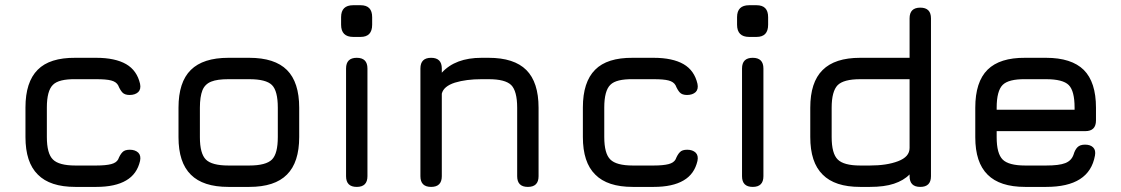

<svg xmlns="http://www.w3.org/2000/svg" viewBox="-20 -734 4404 754"><path d="M358 0C358 0 358 0 358 0C407.5 0 447 -8.5 475.5 -25.5C504 -42 522 -67.5 530 -102C530 -102 530 -102 530 -102C533 -116 530.5 -127 523 -134.5C515 -142 504 -146 490 -146C490 -146 490 -146 490 -146C476.5 -146 467 -143 461 -136.5C454.5 -130 449 -120.5 444 -108C444 -108 444 -108 444 -108C439 -99 430 -93 416.5 -89.5C403 -86 383.5 -84 358 -84C358 -84 276 -84 276 -84C276 -84 276 -84 276 -84C233 -84 203.5 -92 188 -107.5C172 -123 164 -152.5 164 -196C164 -196 164 -312 164 -312C164 -312 164 -312 164 -312C164 -355.5 172 -385.5 188 -401C203.5 -416.5 233 -423.5 276 -423C276 -423 358 -423 358 -423C358 -423 358 -423 358 -423C383.5 -423 403 -421.5 416.5 -418C430 -414.5 439 -408 444 -399C444 -399 444 -399 444 -399C449 -387 454.5 -377.5 460.5 -371C466.5 -364.5 476 -361 489 -361C489 -361 489 -361 489 -361C503.5 -361 515 -365 523 -372.5C530.5 -380 533 -391 530 -405C530 -405 530 -405 530 -405C522 -439.5 504 -465.5 475.5 -482C447 -498.5 407.5 -507 358 -507C358 -507 276 -507 276 -507C276 -507 276 -507 276 -507C209 -507.5 159.5 -492 128 -460C96 -428 80 -378.5 80 -312C80 -312 80 -196 80 -196C80 -196 80 -196 80 -196C80 -129.5 96 -80.5 128.5 -48.5C160.5 -16 209.5 0 276 0C276 0 358 0 358 0Z M959 0C959 0 959 0 959 0C1025.5 0 1075 -16 1107 -48.5C1139 -80.5 1155 -129.5 1155 -196C1155 -196 1155 -311 1155 -311C1155 -311 1155 -311 1155 -311C1155 -377.5 1139 -427 1107 -459C1075 -491 1025.5 -507 959 -507C959 -507 877 -507 877 -507C877 -507 877 -507 877 -507C810.5 -507 761.5 -491 729.5 -459.5C697 -427.5 681 -378 681 -311C681 -311 681 -195 681 -195C681 -195 681 -195 681 -195C681 -129 697 -80 729.5 -48C761.5 -16 810.5 0 877 0C877 0 959 0 959 0ZM765 -311C765 -311 765 -311 765 -311C765 -340.5 768.5 -363 775 -379.5C781.5 -395.5 793 -407 809.5 -413.5C825.5 -420 848 -423 877 -423C877 -423 959 -423 959 -423C959 -423 959 -423 959 -423C1002.5 -423 1032.5 -415.5 1048 -400C1063.5 -384.5 1071 -354.5 1071 -311C1071 -311 1071 -196 1071 -196C1071 -196 1071 -196 1071 -196C1071 -152.5 1063.5 -123 1048 -107.5C1032.5 -92 1002.5 -84 959 -84C959 -84 877 -84 877 -84C877 -84 877 -84 877 -84C833.5 -84 804 -92 788.5 -107.5C773 -123 765 -152 765 -195C765 -195 765 -311 765 -311Z M1396 -589C1396 -589 1396 -589 1396 -589C1426.5 -589 1441.5 -605 1441.5 -637C1441.5 -637 1441.5 -666.5 1441.5 -666.5C1441.5 -666.5 1441.5 -666.5 1441.5 -666.5C1441.5 -698 1426.5 -713.5 1396 -713.5C1396 -713.5 1367 -713.5 1367 -713.5C1367 -713.5 1367 -713.5 1367 -713.5C1335.5 -713.5 1319.5 -698 1319.5 -666.5C1319.5 -666.5 1319.5 -637 1319.5 -637C1319.5 -637 1319.5 -637 1319.5 -637C1319.5 -605 1335.5 -589 1367 -589C1367 -589 1396 -589 1396 -589ZM1381 0C1409 0 1423 -14 1423 -42C1423 -42 1423 -465 1423 -465C1423 -465 1423 -465 1423 -465C1423 -493 1409 -507 1381 -507C1381 -507 1381 -507 1381 -507C1353 -507 1339 -493 1339 -465C1339 -465 1339 -42 1339 -42C1339 -42 1339 -42 1339 -42C1339 -14 1353 0 1381 0C1381 0 1381 0 1381 0Z M1673 0C1701 0 1715 -14 1715 -42C1715 -42 1715 -366 1715 -366C1715 -366 1715 -366 1715 -366C1719.5 -385.5 1737 -400 1766.5 -409.5C1796 -418.5 1831 -423 1871 -423C1871 -423 1899 -423 1899 -423C1899 -423 1899 -423 1899 -423C1942 -423 1971.5 -415.5 1987.5 -400C2003 -384.5 2011 -354.5 2011 -311C2011 -311 2011 -42 2011 -42C2011 -42 2011 -42 2011 -42C2011 -14 2025 0 2053 0C2053 0 2053 0 2053 0C2081 0 2095 -14 2095 -42C2095 -42 2095 -311 2095 -311C2095 -311 2095 -311 2095 -311C2095 -377.5 2079 -427 2047 -459C2015 -491 1965.5 -507 1899 -507C1899 -507 1871 -507 1871 -507C1871 -507 1871 -507 1871 -507C1802.5 -507 1750.5 -487.5 1715 -448.5C1715 -448.5 1715 -465 1715 -465C1715 -465 1715 -465 1715 -465C1715 -493 1701 -507 1673 -507C1673 -507 1673 -507 1673 -507C1645 -507 1631 -493 1631 -465C1631 -465 1631 -42 1631 -42C1631 -42 1631 -42 1631 -42C1631 -14 1645 0 1673 0C1673 0 1673 0 1673 0Z M2547 0C2547 0 2547 0 2547 0C2596.5 0 2636 -8.5 2664.5 -25.5C2693 -42 2711 -67.5 2719 -102C2719 -102 2719 -102 2719 -102C2722 -116 2719.5 -127 2712 -134.5C2704 -142 2693 -146 2679 -146C2679 -146 2679 -146 2679 -146C2665.5 -146 2656 -143 2650 -136.5C2643.5 -130 2638 -120.5 2633 -108C2633 -108 2633 -108 2633 -108C2628 -99 2619 -93 2605.5 -89.5C2592 -86 2572.5 -84 2547 -84C2547 -84 2465 -84 2465 -84C2465 -84 2465 -84 2465 -84C2422 -84 2392.5 -92 2377 -107.5C2361 -123 2353 -152.5 2353 -196C2353 -196 2353 -312 2353 -312C2353 -312 2353 -312 2353 -312C2353 -355.5 2361 -385.5 2377 -401C2392.5 -416.5 2422 -423.5 2465 -423C2465 -423 2547 -423 2547 -423C2547 -423 2547 -423 2547 -423C2572.5 -423 2592 -421.5 2605.5 -418C2619 -414.5 2628 -408 2633 -399C2633 -399 2633 -399 2633 -399C2638 -387 2643.5 -377.5 2649.5 -371C2655.5 -364.5 2665 -361 2678 -361C2678 -361 2678 -361 2678 -361C2692.5 -361 2704 -365 2712 -372.5C2719.5 -380 2722 -391 2719 -405C2719 -405 2719 -405 2719 -405C2711 -439.5 2693 -465.5 2664.5 -482C2636 -498.5 2596.5 -507 2547 -507C2547 -507 2465 -507 2465 -507C2465 -507 2465 -507 2465 -507C2398 -507.5 2348.5 -492 2317 -460C2285 -428 2269 -378.5 2269 -312C2269 -312 2269 -196 2269 -196C2269 -196 2269 -196 2269 -196C2269 -129.5 2285 -80.5 2317.5 -48.5C2349.5 -16 2398.5 0 2465 0C2465 0 2547 0 2547 0Z M2951 -589C2951 -589 2951 -589 2951 -589C2981.5 -589 2996.5 -605 2996.5 -637C2996.5 -637 2996.5 -666.5 2996.5 -666.5C2996.5 -666.5 2996.5 -666.5 2996.5 -666.5C2996.5 -698 2981.5 -713.5 2951 -713.5C2951 -713.5 2922 -713.5 2922 -713.5C2922 -713.5 2922 -713.5 2922 -713.5C2890.5 -713.5 2874.5 -698 2874.5 -666.5C2874.5 -666.5 2874.5 -637 2874.5 -637C2874.5 -637 2874.5 -637 2874.5 -637C2874.5 -605 2890.5 -589 2922 -589C2922 -589 2951 -589 2951 -589ZM2936 0C2964 0 2978 -14 2978 -42C2978 -42 2978 -465 2978 -465C2978 -465 2978 -465 2978 -465C2978 -493 2964 -507 2936 -507C2936 -507 2936 -507 2936 -507C2908 -507 2894 -493 2894 -465C2894 -465 2894 -42 2894 -42C2894 -42 2894 -42 2894 -42C2894 -14 2908 0 2936 0C2936 0 2936 0 2936 0Z M3396 0C3396 0 3396 0 3396 0C3433.5 0 3465 -4 3490.5 -12.5C3516 -21 3536.5 -33 3552 -49C3552 -49 3552 -42 3552 -42C3552 -42 3552 -42 3552 -42C3552 -14 3566 0 3594 0C3594 0 3594 0 3594 0C3622 0 3636 -14 3636 -42C3636 -42 3636 -662 3636 -662C3636 -662 3636 -662 3636 -662C3636 -690 3622 -704 3594 -704C3594 -704 3594 -704 3594 -704C3566 -704 3552 -690 3552 -662C3552 -662 3552 -507 3552 -507C3552 -507 3358 -507 3358 -507C3358 -507 3358 -507 3358 -507C3291.5 -507 3242.5 -491 3210.5 -459C3178 -427 3162 -377.5 3162 -311C3162 -311 3162 -196 3162 -196C3162 -196 3162 -196 3162 -196C3162 -129.5 3178 -80.5 3210.5 -48.5C3242.5 -16 3291.5 0 3358 0C3358 0 3396 0 3396 0ZM3358 -84C3315 -84 3285.5 -92 3270 -107.5C3254 -123 3246 -152.5 3246 -196C3246 -196 3246 -311 3246 -311C3246 -311 3246 -311 3246 -311C3246 -354 3254 -383.5 3269.5 -399.5C3285 -415 3314.5 -423 3358 -423C3358 -423 3552 -423 3552 -423C3552 -423 3552 -153 3552 -153C3552 -153 3552 -153 3552 -153C3552 -129.5 3537 -112.5 3507 -101C3477 -89.5 3440 -84 3396 -84C3396 -84 3358 -84 3358 -84C3358 -84 3358 -84 3358 -84Z M4242 -219C4242 -219 4242 -219 4242 -219C4270 -219 4284 -233 4284 -261C4284 -261 4284 -311 4284 -311C4284 -311 4284 -311 4284 -311C4284 -378 4268 -427.5 4236 -459.5C4204 -491 4154.5 -507 4088 -507C4088 -507 4006 -507 4006 -507C4006 -507 4006 -507 4006 -507C3939.5 -507.5 3890.5 -492 3858.5 -460.5C3826 -428.5 3810 -378.5 3810 -311C3810 -311 3810 -195 3810 -195C3810 -195 3810 -195 3810 -195C3810 -129 3826 -80 3858.5 -48C3890.5 -16 3939.5 0 4006 0C4006 0 4088 0 4088 0C4088 0 4088 0 4088 0C4144.5 0 4189 -10 4221 -30.5C4253 -51 4272.5 -81.5 4280 -123C4280 -123 4280 -123 4280 -123C4282.5 -137 4280.5 -147.5 4273 -155C4265.5 -162.5 4255 -166 4241 -166C4241 -166 4241 -166 4241 -166C4227.5 -166 4218 -162.5 4211.5 -156C4205 -149.5 4199.5 -139.5 4196 -127C4196 -127 4196 -127 4196 -127C4190.5 -111 4180 -100 4163.5 -93.5C4147 -87 4122 -84 4088 -84C4088 -84 4006 -84 4006 -84C4006 -84 4006 -84 4006 -84C3962.5 -84 3933 -92 3917.5 -107.5C3902 -123 3894 -152 3894 -195C3894 -195 3894 -219 3894 -219C3894 -219 4242 -219 4242 -219ZM4088 -423C4088 -423 4088 -423 4088 -423C4131.5 -423 4161.5 -415.5 4177 -400C4192.5 -384.5 4200 -354.5 4200 -311C4200 -311 4200 -303 4200 -303C4200 -303 3894 -303 3894 -303C3894 -303 3894 -311 3894 -311C3894 -311 3894 -311 3894 -311C3894 -355 3902 -385 3917.5 -400.5C3933 -416 3962.5 -423.5 4006 -423C4006 -423 4088 -423 4088 -423Z"/></svg>

Font: Jura-Fortis-Bold
Style: Bold
Weight: 500
Designer: Daniel Johnson, Alexei Vanyashin, Mirko Velimirovic
Foundry: Daniel Johnson
Version: ""